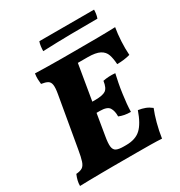

<svg xmlns="http://www.w3.org/2000/svg" viewBox="-192 -957 1022 1091"><g transform="rotate(-30 319.5 -411.0)"><path d="M15 3Q15 -15 19 -31.5Q23 -48 31 -67Q58 -69 72 -78Q86 -87 94 -111Q102 -135 110 -183L167 -511Q174 -550 171 -570Q168 -590 154 -598Q140 -606 113 -610Q111 -626 110.5 -642.5Q110 -659 113 -679Q147 -678 193.5 -677Q240 -676 285 -676Q330 -676 360 -676Q460 -676 523.5 -676.5Q587 -677 639 -679Q632 -639 629.5 -591.5Q627 -544 630 -502Q590 -491 544 -491Q542 -528 533 -554.5Q524 -581 497.5 -595Q471 -609 418 -609H354L315 -377H334Q383 -377 403 -390.5Q423 -404 429 -448Q448 -452 468 -453Q488 -454 509 -452Q503 -425 497 -395.5Q491 -366 486 -328Q477 -266 476 -217Q454 -217 435.5 -220.5Q417 -224 400 -231Q401 -266 387.5 -288Q374 -310 325 -310H304L281 -172Q273 -127 276 -104.5Q279 -82 295 -74.5Q311 -67 343 -67H359Q420 -67 454.5 -99Q489 -131 515 -206Q541 -202 560.5 -194.5Q580 -187 599 -172Q585 -138 572.5 -91.5Q560 -45 553 3Q523 1 480.5 0.5Q438 0 391.5 0Q345 0 302 0Q273 0 234.5 0Q196 0 155 0.5Q114 1 77 1.5Q40 2 15 3ZM217 -765Q217 -778 219 -795Q221 -812 226 -825H585Q585 -814 583 -799.5Q581 -785 576 -771Q491 -771 402 -770Q313 -769 217 -765Z"/></g></svg>

Font: Vollkorn ExtraBold
Style: Italic
Weight: 800
Italic angle: -11°
Designer: Friedrich Althausen
Foundry: Friedrich Althausen
Version: Version 5.000; ttfautohint (v1.8.3)